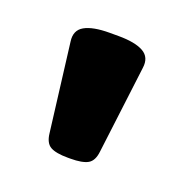

<svg xmlns="http://www.w3.org/2000/svg" viewBox="-60 -757 331 347"><g transform="rotate(20 105.5 -583.0)"><path d="M103 -464Q80 -464 69.5 -470Q59 -476 57 -494L36 -663Q33 -684 49 -693Q65 -702 97 -702H114Q146 -702 162 -693Q178 -684 175 -663L154 -494Q152 -476 141.5 -470Q131 -464 108 -464Z"/></g></svg>

Font: Asap Semi Expanded ExtraBold
Style: Regular
Weight: 800
Width: 6
Designer: Pablo Cosgaya
Foundry: Omnibus-Type
Version: Version 3.001; ttfautohint (v1.8.4.7-5d5b)